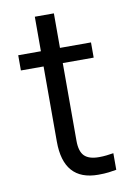

<svg xmlns="http://www.w3.org/2000/svg" viewBox="-76 -679 507 741"><g transform="rotate(-10 177.0 -308.5)"><path d="M309.6 -435.5H188.5V-130.9Q188.5 -89.4 206.3 -71.5Q224.1 -53.7 263.7 -53.7Q279.3 -53.7 293.7 -55.4Q308.1 -57.1 320.3 -59.1V5.9Q307.6 8.3 290.5 10.5Q273.4 12.7 249 12.7Q113.3 12.7 113.3 -141.1V-435.5H24.4V-495.1H113.3V-630.4H188V-495.1H309.6Z"/></g></svg>

Font: Metrophobic
Style: Regular
Weight: 400
Designer: Vernon Adams
Foundry: Vernon Adams
Version: Version 3.200; ttfautohint (v1.8.4.7-5d5b);gftools[0.9.23]